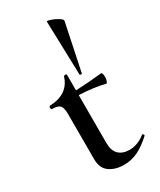

<svg xmlns="http://www.w3.org/2000/svg" viewBox="-183 -766 703 841"><g transform="rotate(-30 168.5 -345.0)"><path d="M320 -64Q323 -64 325.5 -60Q328 -56 325 -53Q288 -19 255 -3.5Q222 12 185 12Q142 12 112.5 -8.5Q83 -29 83 -76V-303Q83 -336 72.5 -347Q62 -358 32 -358Q30 -358 29 -360.5Q28 -363 28 -367Q28 -370 29.5 -372.5Q31 -375 32 -375Q126 -378 150 -455Q152 -459 158.5 -459Q165 -459 165 -455V-376Q232 -379 298 -386Q301 -386 303 -379Q305 -372 305 -362Q305 -353 301.5 -343.5Q298 -334 295 -335Q239 -349 165 -352V-110Q165 -71 184.5 -52Q204 -33 239 -33Q280 -33 318 -63ZM274 -666 224 -427Q223 -425 218 -425.5Q213 -426 213 -428L205 -700Q205 -705 223.5 -699Q242 -693 258.5 -682.5Q275 -672 274 -666Z"/></g></svg>

Font: Cormorant Garamond SemiBold
Style: Regular
Weight: 600
Designer: Christian Thalmann (Catharsis Fonts)
Version: Version 3.000